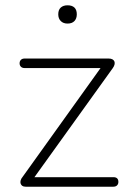

<svg xmlns="http://www.w3.org/2000/svg" viewBox="-20 -705 494 725"><path d="M77 0Q69 0 64.5 -3Q60 -6 58 -11.5Q56 -17 58 -24Q60 -31 66 -38L369 -461V-448H73Q64 -448 59 -453Q54 -458 54 -466Q54 -474 59 -479Q64 -484 73 -484H390Q399 -484 404.5 -481Q410 -478 412 -473Q414 -468 412.5 -461.5Q411 -455 406 -448L100 -22V-36H408Q427 -36 427 -18Q427 -10 422 -5Q417 0 408 0ZM235 -616Q219 -616 209.5 -625.5Q200 -635 200 -651Q200 -668 209.5 -676.5Q219 -685 235 -685Q252 -685 261 -676.5Q270 -668 270 -651Q270 -635 261 -625.5Q252 -616 235 -616Z"/></svg>

Font: Nunito ExtraLight ExtraLight
Style: Regular
Weight: 250
Version: Version 3.602